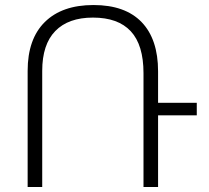

<svg xmlns="http://www.w3.org/2000/svg" viewBox="-20 -744 831 764"><path d="M763 -285H609V0H551V-453Q551 -565 500.5 -619.5Q450 -674 350 -674Q252 -674 200 -620.5Q148 -567 148 -462V0H90V-462Q90 -589 158.5 -656.5Q227 -724 352 -724Q478 -724 543.5 -656Q609 -588 609 -460V-335H763Z"/></svg>

Font: Noto Sans Armenian Light
Style: Regular
Weight: 300
Designer: Monotype Design team
Foundry: Monotype Imaging Inc.
Version: Version 1.000